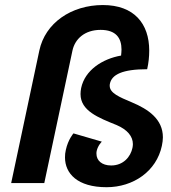

<svg xmlns="http://www.w3.org/2000/svg" viewBox="-20 -737 690 773"><path d="M138.3 -533.3 25 0H158.3L271.7 -533.3C281.7 -580 320.8 -616.7 385 -616.7C446.7 -616.7 469.2 -584.2 469.2 -537.5C469.2 -530 468.3 -521.7 467.5 -513.3C391.7 -500 321.7 -454.2 306.7 -382.5C305 -374.2 304.2 -365.8 304.2 -358.3C304.2 -290.8 375.8 -263.3 450 -233.3C492.5 -215 515 -188.3 515 -156.7C515 -151.7 514.2 -146.7 513.3 -141.7C505.8 -105.8 476.7 -70.8 427.5 -70.8C390 -70.8 368.3 -90.8 368.3 -118.3C368.3 -121.7 368.3 -125 369.2 -129.2C374.2 -151.7 390 -166.7 390 -166.7L275.8 -200C275.8 -200 254.2 -175.8 245 -133.3C242.5 -123.3 241.7 -113.3 241.7 -103.3C241.7 -38.3 291.7 16.7 409.2 16.7C516.7 16.7 610 -47.5 631.7 -150C634.2 -162.5 635.8 -173.3 635.8 -184.2C635.8 -257.5 576.7 -297.5 510.8 -325C459.2 -346.7 421.7 -362.5 421.7 -391.7C421.7 -394.2 421.7 -397.5 422.5 -400C430 -436.7 472.5 -458.3 572.5 -458.3C578.3 -484.2 580.8 -509.2 580.8 -533.3C580.8 -641.7 520 -716.7 394.2 -716.7C266.7 -716.7 161.7 -644.2 138.3 -533.3Z"/></svg>

Font: BoonHome
Style: Bold Oblique
Weight: 700
Italic angle: -12°
Designer: Sungsit Sawaiwan
Foundry: Sungsit Sawaiwan
Version: Version 0.2